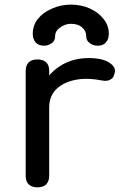

<svg xmlns="http://www.w3.org/2000/svg" viewBox="-20 -801 526 821"><path d="M138.7 -341.8Q138.7 -402.3 168.9 -449.2Q198.2 -497.1 248 -525.4Q297.9 -552.7 358.4 -552.7Q418 -552.7 447.3 -533.2Q471.7 -517.6 471.7 -497.1Q471.7 -492.2 469.7 -487.3Q466.8 -472.7 459 -465.8Q450.2 -458 439.5 -456.1Q427.7 -454.1 415 -457Q350.6 -469.7 299.8 -459Q249 -448.2 218.8 -418Q190.4 -387.7 190.4 -341.8Q172.9 -341.8 138.7 -341.8ZM139.6 0Q116.2 0 102.5 -12.7Q89.8 -25.4 89.8 -49.8Q89.8 -199.2 89.8 -497.1Q89.8 -521.5 102.5 -534.2Q116.2 -546.9 139.6 -546.9Q165 -546.9 177.7 -534.2Q190.4 -522.5 190.4 -497.1Q190.4 -347.7 190.4 -49.8Q190.4 -26.4 177.7 -12.7Q165 0 139.6 0ZM168 -605.5Q146.5 -605.5 132.8 -619.1Q120.1 -633.8 120.1 -656.2Q120.1 -692.4 141.6 -719.7Q164.1 -748 201.2 -763.7Q238.3 -781.2 283.2 -781.2Q328.1 -781.2 364.3 -764.6Q401.4 -748 422.9 -719.7Q445.3 -692.4 445.3 -656.2Q445.3 -633.8 432.6 -619.1Q419.9 -605.5 398.4 -605.5Q378.9 -605.5 364.3 -616.2Q348.6 -627 348.6 -646.5Q348.6 -668.9 331.1 -683.6Q314.5 -699.2 283.2 -699.2Q258.8 -699.2 237.3 -683.6Q215.8 -668.9 215.8 -646.5Q215.8 -627 201.2 -616.2Q185.5 -605.5 168 -605.5Z"/></svg>

Font: Abed
Style: Bold
Weight: 700
Designer: Johan Aakerlund
Version: Version 3.105